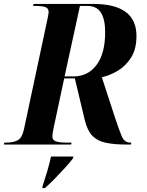

<svg xmlns="http://www.w3.org/2000/svg" viewBox="-50 -734 745 975"><path d="M-30 0 -28 -10H-14Q15 -10 38.5 -21Q62 -32 72 -79L191 -637Q197 -665 197 -672Q197 -693 179 -698.5Q161 -704 132 -704H118L120 -714H424Q643 -714 643 -551Q643 -485 615.5 -441.5Q588 -398 547 -374Q506 -350 467 -342L534 -137Q555 -73 568.5 -41.5Q582 -10 610 -10H617L615 0H592Q530 0 487.5 -9Q445 -18 419.5 -44Q394 -70 381 -122L330 -336H276L222 -83Q216 -53 216 -41Q216 -22 234.5 -16Q253 -10 282 -10H314L311 0ZM323 -346Q397 -346 440.5 -404.5Q484 -463 484 -570Q484 -636 462.5 -670Q441 -704 392 -704H356L278 -346ZM166 212Q178 176 189.5 137Q201 98 209 61H323L320 71Q305 91 279 119.5Q253 148 226 175.5Q199 203 178 221H165Z"/></svg>

Font: Noto Serif Display SemiCondensed
Style: Bold Italic
Weight: 700
Width: 4
Italic angle: -12°
Designer: Monotype Design Team
Foundry: Monotype Imaging Inc.
Version: Version 2.009